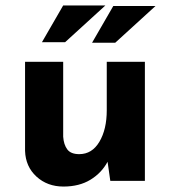

<svg xmlns="http://www.w3.org/2000/svg" viewBox="-20 -664 624 705"><path d="M213 21Q154 21 114 -15.5Q74 -52 72 -110V-437H212V-162Q214 -133 227 -115.5Q240 -98 271 -98Q318 -98 345 -143.5Q372 -189 372 -259V-437H512V0H385L375 -70Q353 -29 312 -4Q271 21 213 21ZM367 -644 219 -509H134L212 -644ZM551 -642 403 -507H318L396 -642Z"/></svg>

Font: Synthetic
Style: Bold
Weight: 700
Designer: Santiago Orozco
Foundry: Typemade
Version: Version 2.000; ttfautohint (v1.8.4.7-5d5b)